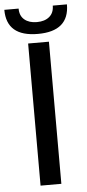

<svg xmlns="http://www.w3.org/2000/svg" viewBox="-85 -904 425 938"><g transform="rotate(-5 127.5 -435.5)"><path d="M75 0V-697H177V0ZM-26.5 -871H43.5Q43.5 -835.5 66.2 -816.5Q89 -797.5 127 -797.5Q165.5 -797.5 188.2 -816.5Q211 -835.5 211 -871H280.5Q280.5 -739.5 127 -739.5Q-26.5 -739.5 -26.5 -871Z"/></g></svg>

Font: HK Grotesk Medium
Style: Regular
Weight: 500
Designer: Alfredo Marco Pradil
Foundry: Hanken Design Co.
Version: Version 3.001;FEAKit 1.0